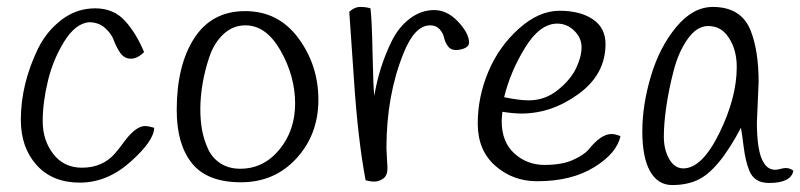

<svg xmlns="http://www.w3.org/2000/svg" viewBox="-20 -525 2305 553"><path d="M395 -375Q376 -356 357 -356Q338 -356 326.5 -372.5Q315 -389 308 -408.5Q301 -428 282.5 -444.5Q264 -461 236 -461Q197 -457 165 -405.5Q133 -354 118 -292Q103 -230 103 -175.5Q103 -121 133.5 -81.5Q164 -42 216 -42Q276 -42 312 -84Q327 -102 340 -120Q372 -162 398 -162Q407 -162 424 -157Q424 -120 356.5 -59.5Q289 1 210 1Q131 1 85.5 -49.5Q40 -100 40 -180Q40 -283 90 -386Q115 -436 158 -468.5Q201 -501 254 -501Q307 -501 339.5 -465.5Q372 -430 395 -375Z M489 -208Q489 -337 539.5 -415Q590 -493 686 -493Q782 -493 839.5 -415Q897 -337 897 -237.5Q897 -138 834 -69Q771 0 674 0Q577 0 533 -54.5Q489 -109 489 -208ZM672 -39Q739 -39 784.5 -94Q830 -149 830 -227Q830 -305 788.5 -378.5Q747 -452 687 -452Q651 -452 624 -427Q597 -402 583.5 -362.5Q570 -323 563.5 -284Q557 -245 557 -211.5Q557 -178 562 -150.5Q567 -123 579 -96.5Q591 -70 615 -54.5Q639 -39 672 -39Z M1093 -98 1096 -41Q1096 -19 1083.5 -10.5Q1071 -2 1058.5 -2Q1046 -2 1033 -6Q1011 -122 999.5 -295Q988 -468 986 -491Q1001 -505 1017.5 -505Q1034 -505 1047 -501Q1051 -472 1053 -373Q1055 -274 1058 -249Q1072 -333 1108 -406Q1128 -447 1160.5 -471.5Q1193 -496 1230.5 -496Q1268 -496 1299.5 -462.5Q1331 -429 1331 -402Q1331 -392 1319 -386.5Q1307 -381 1292.5 -381Q1278 -381 1270 -392Q1262 -403 1259 -416.5Q1256 -430 1246 -441Q1236 -452 1219 -452Q1174 -452 1142 -371Q1093 -250 1093 -98Z M1427 -203Q1425 -183 1425 -176Q1425 -116 1461.5 -83Q1498 -50 1548 -50Q1598 -50 1629.5 -64Q1661 -78 1675 -94Q1711 -139 1741 -139Q1752 -139 1767 -133Q1757 -84 1691.5 -43.5Q1626 -3 1527 -3Q1457 -3 1406.5 -47.5Q1356 -92 1356 -169Q1356 -246 1386.5 -318.5Q1417 -391 1474.5 -442.5Q1532 -494 1591.5 -494Q1651 -494 1687.5 -469.5Q1724 -445 1724 -398Q1724 -311 1646.5 -254.5Q1569 -198 1482 -198Q1459 -198 1427 -203ZM1503 -236Q1550 -236 1587 -266Q1624 -296 1639.5 -329Q1655 -362 1655 -389Q1655 -416 1634 -436.5Q1613 -457 1585 -457Q1535 -457 1492.5 -388Q1450 -319 1432 -245Q1476 -236 1503 -236Z M2165 -288 2160 -173Q2160 -86 2180 -56Q2192 -36 2213 -36Q2219 -36 2230 -39Q2251 -45 2265 -33Q2258 2 2195 2Q2152 2 2138 -34Q2127 -61 2122 -101.5Q2117 -142 2114 -157Q2049 -33 1988 -6Q1957 8 1916 8Q1875 8 1852.5 -31.5Q1830 -71 1830 -147Q1830 -223 1855 -306.5Q1880 -390 1928 -447.5Q1976 -505 2033 -505Q2115 -505 2142 -437Q2165 -379 2165 -288ZM1948 -40Q2002 -40 2052 -142Q2102 -244 2102 -332Q2102 -389 2072 -426Q2052 -450 2019.5 -450Q1987 -450 1960.5 -412.5Q1934 -375 1920 -320.5Q1906 -266 1899 -217.5Q1892 -169 1892 -131.5Q1892 -94 1907.5 -67Q1923 -40 1948 -40Z"/></svg>

Font: Handlee
Style: Regular
Weight: 400
Designer: Joe Prince
Foundry: Joe Prince
Version: Version 1.001